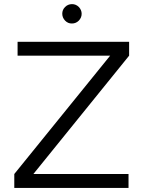

<svg xmlns="http://www.w3.org/2000/svg" viewBox="-20 -918 706 938"><path d="M49.8 0V-67.9L518.1 -646H65.9V-713.9H610.8V-646L143.1 -67.9H607.9V0ZM331.5 -803.2Q312 -802.7 297.9 -817.4Q284.2 -832 284.2 -851.1Q284.2 -870.1 297.9 -883.8Q311.5 -897.5 331.5 -897.9Q351.1 -897.9 365.2 -883.8Q378.9 -869.1 378.9 -850.6Q378.9 -832 365.2 -817.4Q351.1 -803.2 331.5 -803.2Z"/></svg>

Font: Arcon-Regular
Style: Regular
Weight: 400
Designer: M. Zarth
Foundry: martin zarth - visuelle & digitale kommunikation
Version: Version 1.131;PS 001.131;hotconv 1.0.70;makeotf.lib2.5.58329